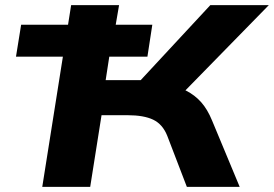

<svg xmlns="http://www.w3.org/2000/svg" viewBox="-20 -725 1063 745"><path d="M144 0 224 -505H42L62 -629H244L256 -705H442L429 -629H571L552 -505H404L390 -414H553L473 -357L796 -705H1023L664 -338L623 -398Q669 -390 702.5 -373Q736 -356 760.5 -328.5Q785 -301 803 -257L910 0H705L629 -198Q611 -243 574.5 -260.5Q538 -278 475 -278H374L330 0Z"/></svg>

Font: Nunito Sans 7pt Expanded ExtraBold
Style: Italic
Weight: 800
Width: 7
Italic angle: -9°
Designer: Vernon Adams
Foundry: Vernon Adams
Version: Version 3.101;gftools[0.9.27]